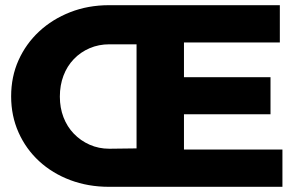

<svg xmlns="http://www.w3.org/2000/svg" viewBox="-20 -721 1154 741"><path d="M402 -550Q361 -550 326 -535Q291 -520 265 -493Q239 -466 225 -429Q211 -392 211 -348Q211 -305 225 -268.5Q239 -232 265 -205Q291 -178 326 -162.5Q361 -147 402 -147L563 -149L561 0H401Q320 0 251 -26Q182 -52 131 -99Q80 -146 51.5 -210Q23 -274 23 -349Q23 -425 51.5 -488.5Q80 -552 131 -599.5Q182 -647 251 -674Q320 -701 401 -701H547V-550ZM507 -701H1060V-557H690V-423H1024V-280H690V-144H1070V0H507Z"/></svg>

Font: Alexandria
Style: Bold
Weight: 700
Designer: Mohamed Gaber
Foundry: Kief Type Foundry
Version: Version 5.100